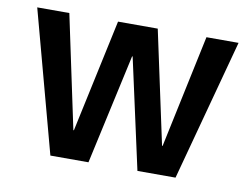

<svg xmlns="http://www.w3.org/2000/svg" viewBox="-62 -607 909 695"><g transform="rotate(10 392.0 -260.0)"><path d="M162 0 22 -520H140L228 -105H230L319 -520H465L554 -105H556L644 -520H762L622 0H482L393 -405H391L302 0Z"/></g></svg>

Font: M PLUS 2 Medium
Style: Regular
Weight: 500
Designer: Coji Morishita
Foundry: UNDERFOREST DESIGN
Version: Version 1.001